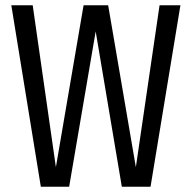

<svg xmlns="http://www.w3.org/2000/svg" viewBox="-20 -708 727 728"><path d="M664.1 -688 550.8 0H441.9L342.8 -588.9L242.2 0H134.8L22.9 -688H104L191.9 -74.2L296.9 -688H390.1L495.1 -74.2L585 -688Z"/></svg>

Font: Fira Sans Compressed Book
Style: Regular
Weight: 350
Width: 1
Designer: Carrois Corporate & Edenspiekermann AG
Foundry: Carrois Corporate GbR & Edenspiekermann AG
Version: Version 4.203;PS 004.203;hotconv 1.0.88;makeotf.lib2.5.64775